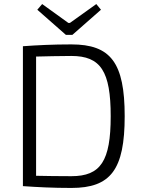

<svg xmlns="http://www.w3.org/2000/svg" viewBox="-20 -918 702 947"><path d="M305 -746H337L478 -870L455 -898L325 -805H317L188 -898L164 -870ZM93 0C163 5 240 9 332 9C526 9 595 -81 595 -345C595 -609 526 -699 332 -699C240 -699 162 -695 93 -690ZM158 -639C210 -640 265 -642 332 -642C477 -642 526 -566 526 -345C526 -124 477 -49 332 -49C265 -49 208 -50 158 -51Z"/></svg>

Font: SnT
Style: Regular
Weight: 300
Designer: Natanael Gama
Version: Version 1.001;PS 001.001;hotconv 1.0.70;makeotf.lib2.5.58329